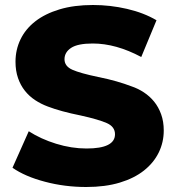

<svg xmlns="http://www.w3.org/2000/svg" viewBox="-20 -734 702 768"><path d="M30 -63 95 -209Q143 -178 204.5 -159Q266 -140 326 -140Q440 -140 440 -197Q440 -227 407.5 -241.5Q375 -256 303 -272Q223 -288 171 -308Q144 -318 120.5 -333.5Q97 -349 79.5 -371Q62 -393 52 -422Q42 -451 42 -487Q42 -535 62 -576.5Q82 -618 121 -648.5Q160 -679 218 -696.5Q276 -714 352 -714Q421 -714 488 -698.5Q555 -683 606 -653L545 -506Q444 -560 351 -560Q291 -560 264.5 -542.5Q238 -525 238 -497Q238 -469 269.5 -455Q301 -441 373 -426Q413 -418 446 -408.5Q479 -399 505 -389Q532 -380 555.5 -364.5Q579 -349 596.5 -327.5Q614 -306 624.5 -277Q635 -248 635 -212Q635 -165 615 -124Q595 -83 556 -52Q517 -21 459 -3.5Q401 14 325 14Q239 14 160 -7Q80 -28 30 -63Z"/></svg>

Font: CMG Sans ExtraBold
Style: Regular
Weight: 800
Designer: Julieta Ulanovsky
Foundry: Julieta Ulanovsky
Version: Version 7.200